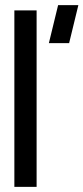

<svg xmlns="http://www.w3.org/2000/svg" viewBox="-20 -730 326 750"><path d="M170.9 -561.5 207 -710H286.1L250 -561.5ZM36.1 0V-689.5H123V0Z"/></svg>

Font: Post No Bills Colombo
Style: SemiBold
Weight: 700
Designer: Kosala Senevirathne, Siva Puranthara, Lasantha Premarathna, Tharique Azeez
Foundry: Mooniak
Version: Version 1.220 ; ttfautohint (v1.5)